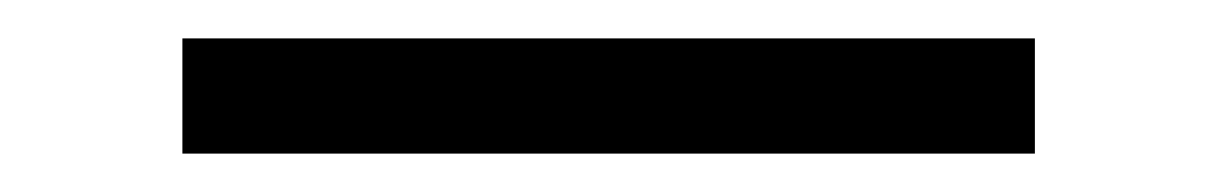

<svg xmlns="http://www.w3.org/2000/svg" viewBox="-20 -20 634 100"><path d="M75 60V0H519V60Z"/></svg>

Font: Croissant One
Style: Regular
Weight: 400
Designer: Eduardo Rodriguez Tunni
Foundry: Eduardo Rodriguez Tunni
Version: Version 1.001